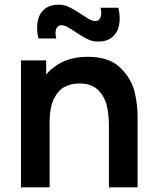

<svg xmlns="http://www.w3.org/2000/svg" viewBox="-20 -797 666 817"><path d="M317.3 -441.8Q282.7 -441.8 254.8 -427.2Q227 -412.7 209.1 -376Q191.2 -339.3 191.2 -277.5L119.7 -308.2Q119.7 -377.9 146.7 -434Q173.7 -490.2 226.3 -522.8Q279 -555.3 353.2 -555.3Q443.7 -555.3 490.8 -509.8Q538 -464.2 551.8 -409.5Q565.5 -354.8 565.5 -301.5V0H443.5V-260.2Q443.5 -307 435 -345.3Q426.6 -383.7 398.5 -412.8Q370.5 -441.8 317.3 -441.8ZM69.2 -540H176.5V-372.5H191.2V0H69.2ZM300.7 -661.1Q279.2 -675.8 265.8 -682.8Q252.5 -689.7 240.8 -689.7Q230.2 -689.7 224 -682.1Q217.8 -674.5 216.5 -661.6Q215.3 -648.7 219.7 -633.3H143.7Q133.9 -673.8 140.2 -706.5Q146.6 -739.2 169.4 -758.2Q192.2 -777.2 230.2 -777.2Q253.3 -777.2 274.9 -766.7Q296.5 -756.2 326.6 -736.1Q348.2 -721.3 361.4 -714.4Q374.7 -707.5 386.3 -707.5Q401.8 -707.5 407.9 -723.7Q413.9 -739.9 407.5 -764.2H483.5Q493.2 -723.8 486.9 -691Q480.6 -658.1 457.8 -639Q434.9 -620 396.8 -620Q373.8 -620 352.2 -630.5Q330.6 -641 300.7 -661.1Z"/></svg>

Font: Tap Sans
Style: Regular
Weight: 400
Designer: Tap Payments
Foundry: Tap Payments
Version: Version 1.001;Glyphs 3.1.2 (3151)